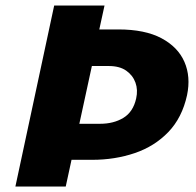

<svg xmlns="http://www.w3.org/2000/svg" viewBox="-20 -678 714 698"><path d="M36 0 177 -658H360L341 -571H410Q507 -571 567 -539Q627 -507 650.5 -453Q674 -399 660 -332Q642 -250 592 -198Q542 -146 470 -121.5Q398 -97 315 -97H171L206 -228H344Q393 -228 428.5 -249.5Q464 -271 475 -320Q482 -351 472.5 -377.5Q463 -404 439 -421Q415 -438 375 -438H314L219 0Z"/></svg>

Font: Ysabeau Infant Black
Style: Italic
Weight: 900
Italic angle: -12°
Designer: Christian Thalmann (Catharsis Fonts)
Version: Version 2.001;gftools[0.9.30]; featfreeze: ss01,ss02,lnum